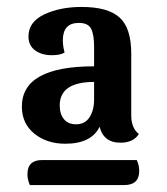

<svg xmlns="http://www.w3.org/2000/svg" viewBox="-20 -694 482 553"><path d="M358 -540V-362Q358 -325 380 -308Q364 -283 327 -283Q302 -283 287 -295Q272 -307 267 -329Q243 -280 168 -280Q115 -280 79 -309Q43 -338 43 -387Q43 -503 251 -503V-560Q251 -594 242.5 -611Q234 -628 207 -628Q161 -628 161 -578Q161 -561 166 -543Q155 -535 129 -535Q100 -535 81 -549Q62 -563 62 -589Q62 -631 107.5 -652.5Q153 -674 215 -674Q291 -674 324.5 -643.5Q358 -613 358 -540ZM152 -390Q152 -366 164 -351Q176 -336 199 -336Q225 -336 238 -356.5Q251 -377 251 -407V-458Q152 -458 152 -390ZM381 -202Q381 -161 338 -161H66Q59 -177 59 -192Q59 -233 101 -233H374Q381 -217 381 -202Z"/></svg>

Font: Sansita Medium
Style: Regular
Weight: 500
Designer: Pablo Cosgaya
Foundry: Omnibus-Type
Version: Version 1.006